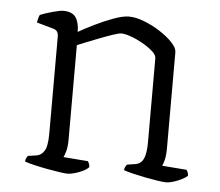

<svg xmlns="http://www.w3.org/2000/svg" viewBox="-42 -547 681 593"><g transform="rotate(5 298.0 -250.0)"><path d="M188 0Q181 0 163.5 -2.5Q146 -5 124.5 -9Q103 -13 84 -17.5Q65 -22 54 -26Q54 -32 57 -37.5Q60 -43 61 -44L88 -48Q102 -50 111.5 -64.5Q121 -79 121 -119V-420Q121 -428 117.5 -434Q114 -440 103 -443L53 -457Q55 -466 56 -470.5Q57 -475 60 -481Q74 -487 97.5 -493.5Q121 -500 131 -500Q159 -500 170 -484Q181 -468 181 -439Q202 -451 230.5 -465Q259 -479 287.5 -489.5Q316 -500 335 -500Q356 -500 382 -490Q408 -480 432 -464.5Q456 -449 471.5 -432.5Q487 -416 487 -403V-105Q487 -83 483.5 -69Q480 -55 477 -50L553 -44Q556 -40 557.5 -35.5Q559 -31 559 -26Q553 -20 541 -14Q529 -8 516 -4Q503 0 493 0Q485 0 468 -2.5Q451 -5 430.5 -9Q410 -13 391 -17.5Q372 -22 361 -26Q361 -32 363.5 -36.5Q366 -41 369 -44L395 -48Q406 -50 413 -57.5Q420 -65 423.5 -80.5Q427 -96 427 -119V-379Q427 -389 414 -400.5Q401 -412 382.5 -422.5Q364 -433 345.5 -439.5Q327 -446 316 -446Q309 -446 291 -440Q273 -434 251 -425.5Q229 -417 210 -409.5Q191 -402 182 -398V-105Q182 -83 178 -69Q174 -55 171 -50L247 -44Q250 -40 251.5 -35.5Q253 -31 253 -26Q247 -19 234.5 -13Q222 -7 209 -3.5Q196 0 188 0Z"/></g></svg>

Font: Texturina Medium 12pt Thin
Style: Regular
Weight: 250
Version: Version 1.002